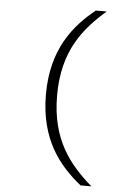

<svg xmlns="http://www.w3.org/2000/svg" viewBox="-64 -848 748 1095"><g transform="rotate(5 310.0 -300.5)"><path d="M261.5 -300.5C261.5 -557 374.5 -690 501.5 -801H439.5C316.5 -702 197.5 -560 197.5 -300.5C197.5 -40 316.5 101 439.5 200H501.5C374.5 89 261.5 -44 261.5 -300.5Z"/></g></svg>

Font: Monaspace Argon ExtraLight
Style: Regular
Weight: 200
Designer: Riley Cran & the Lettermatic Team
Foundry: Lettermatic
Version: Version 1.000 (Monaspace Argon)